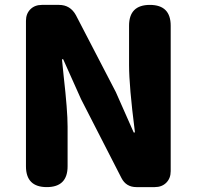

<svg xmlns="http://www.w3.org/2000/svg" viewBox="-20 -764 804 784"><path d="M171 0Q86 0 86 -85V-679Q86 -708 104 -726Q122 -744 151 -744H221Q267 -744 290 -702L453 -388L526 -223H531Q531 -226 530 -232Q507 -412 507 -498V-659Q507 -744 592 -744Q677 -744 677 -659V-65Q677 -36 659 -18Q641 0 612 0H586H537Q495 0 476 -37L311 -359L238 -522H233Q235 -500 240 -453Q256 -313 256 -247V-85Q256 0 171 0Z"/></svg>

Font: GenSenRounded TW H
Style: Regular
Weight: 900
Version: Version 1.501;PS 1;hotconv 16.6.51;makeotf.lib2.5.65220